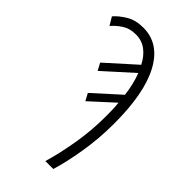

<svg xmlns="http://www.w3.org/2000/svg" viewBox="-228 -783 846 846"><g transform="rotate(45 194.5 -360.5)"><path d="M240.2 0Q260.3 -67.4 274.9 -153.1Q289.6 -238.8 289.6 -327.6Q289.6 -346.2 289.1 -366.9Q288.6 -387.7 286.1 -409.7L178.2 -311L160.2 -344.7L281.7 -454.6Q274.4 -514.6 255.4 -564L122.1 -443.8L104 -477.5L238.8 -598.6Q221.2 -634.3 193.4 -655.5Q165.5 -676.8 127.9 -676.8Q89.8 -676.8 63.2 -659.2Q36.6 -641.6 19 -620.6L-3.4 -658.2Q15.6 -680.7 48.8 -700.9Q82 -721.2 129.9 -721.2Q229 -721.2 283.4 -621.1Q337.9 -521 337.9 -332Q337.9 -235.8 323 -147.7Q308.1 -59.6 289.6 0Z"/></g></svg>

Font: Open Sans Condensed Light
Style: Regular
Weight: 300
Width: 3
Designer: Monotype Design Team
Foundry: Monotype Imaging Inc.
Version: Version 3.003; ttfautohint (v1.8.4)